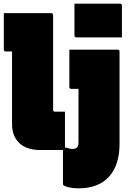

<svg xmlns="http://www.w3.org/2000/svg" viewBox="-20 -822 740 1052"><path d="M388 -802H637Q648 -802 648 -791V-617H399Q388 -617 388 -628ZM1 -750H260Q271 -750 271 -739V-221Q271 -215 274 -212Q276 -210 281 -210H336V-13H345Q356 -9 362.5 -7.5Q369 -6 377 -6Q393 -6 401 -13Q410 -22 410 -42V-335H371Q360 -335 360 -346V-550H624Q635 -550 635 -539V-34Q635 83 577 146.5Q519 210 409 210Q381 210 357.5 204.5Q334 199 328 193Q325 190 325 185V0H200Q127 0 86.5 -37.5Q46 -75 46 -142V-540H12Q1 -540 1 -551Z"/></svg>

Font: Recursive Sn Lnr St XBk
Style: Regular
Weight: 1000
Version: Version 1.079;hotconv 1.0.112;makeotfexe 2.5.65598; ttfautoh